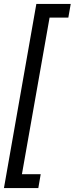

<svg xmlns="http://www.w3.org/2000/svg" viewBox="-35 -816 378 972"><path d="M-15 136 149 -796H323L311 -727H216L76 66H171L159 136Z"/></svg>

Font: DM Sans 36pt
Style: Italic
Weight: 400
Italic angle: -10°
Designer: Colophon Foundry, Jonny Pinhorn
Foundry: Colophon Foundry
Version: Version 4.004;gftools[0.9.30]